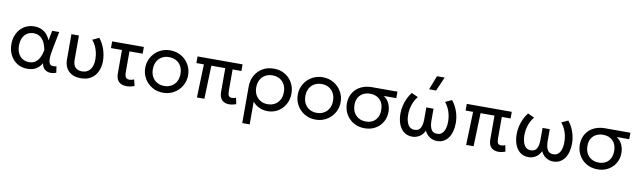

<svg xmlns="http://www.w3.org/2000/svg" viewBox="-49 -1435 7720 2322"><g transform="rotate(10 3811.0 -273.5)"><path d="M276 15Q205.5 15 151.2 -19.2Q97 -53.5 66.5 -112.2Q36 -171 36 -245Q36 -300.5 53.2 -348Q70.5 -395.5 102.2 -430.8Q134 -466 177.5 -485.5Q221 -505 273 -505Q324.5 -505 363.5 -487Q402.5 -469 429 -438Q455.5 -407 470.5 -368L494 -490H580.5L535.5 -260Q523.5 -198.5 523.2 -158.5Q523 -118.5 533.5 -97.8Q544 -77 566 -72.2Q588 -67.5 620 -75.5L631 1Q586 18.5 547.5 13.2Q509 8 484 -17.2Q459 -42.5 453.5 -85Q426.5 -36.5 383.2 -10.8Q340 15 276 15ZM282.5 -68Q331.5 -68 362.8 -91.2Q394 -114.5 412.8 -154Q431.5 -193.5 441.5 -243Q438 -259 432 -281.8Q426 -304.5 415 -329Q404 -353.5 386.2 -374.5Q368.5 -395.5 342.5 -408.8Q316.5 -422 280 -422Q234.5 -422 200.8 -400.5Q167 -379 148.2 -339.2Q129.5 -299.5 129.5 -245.5Q129.5 -163 171.5 -115.5Q213.5 -68 282.5 -68Z M933 15Q863.5 15 818.8 -11Q774 -37 752.2 -80.2Q730.5 -123.5 730.5 -176.5V-490H822.5V-190Q822.5 -129 852 -99Q881.5 -69 932.5 -69Q967.5 -69 993 -81.8Q1018.5 -94.5 1035.2 -117Q1052 -139.5 1060.2 -171Q1068.5 -202.5 1068.5 -240.5Q1068.5 -282.5 1059.8 -323Q1051 -363.5 1033.5 -400.2Q1016 -437 990 -468L1070.5 -505Q1115.5 -448.5 1139 -377.8Q1162.5 -307 1162.5 -237Q1162.5 -163.5 1136.2 -106.8Q1110 -50 1059 -17.5Q1008 15 933 15Z M1494 14Q1457 14 1428 0.2Q1399 -13.5 1382.2 -43.2Q1365.5 -73 1365.5 -120V-407.5H1230.5V-490H1620V-407.5H1457.5V-157Q1457.5 -107 1471 -88.2Q1484.5 -69.5 1515 -69.5Q1529 -69.5 1543.2 -72.8Q1557.5 -76 1572.5 -82.5L1591 -5.5Q1567.5 4 1542.5 9Q1517.5 14 1494 14Z M1943 15Q1867 15 1807.5 -20.5Q1748 -56 1714 -115Q1680 -174 1680 -245Q1680 -297.5 1699.5 -344.5Q1719 -391.5 1754.5 -427.8Q1790 -464 1838 -484.5Q1886 -505 1943 -505Q2019.5 -505 2079 -469.5Q2138.5 -434 2172.5 -375Q2206.5 -316 2206.5 -245Q2206.5 -192.5 2187 -145.5Q2167.5 -98.5 2132 -62.5Q2096.5 -26.5 2048.5 -5.8Q2000.5 15 1943 15ZM1943 -68Q1992.5 -68 2030.8 -89.8Q2069 -111.5 2091 -151.2Q2113 -191 2113 -245Q2113 -299.5 2091.2 -339.2Q2069.5 -379 2031 -400.5Q1992.5 -422 1943 -422Q1893.5 -422 1855.2 -400.5Q1817 -379 1795.2 -339.2Q1773.5 -299.5 1773.5 -245Q1773.5 -191 1795.2 -151.2Q1817 -111.5 1855.5 -89.8Q1894 -68 1943 -68Z M2755.5 14Q2728.5 14 2706.5 6.5Q2684.5 -1 2668.2 -16.5Q2652 -32 2643 -56.5Q2634 -81 2634 -115V-408.5H2463L2449.5 0H2358L2371.5 -408.5H2279.5V-490H2832V-408.5H2724V-147Q2724 -103 2735 -85.5Q2746 -68 2773.5 -68Q2786.5 -68 2799.5 -71Q2812.5 -74 2824.5 -79.5L2840.5 -2.5Q2820.5 5 2798.5 9.5Q2776.5 14 2755.5 14Z M2951.5 210V-242Q2951.5 -314.5 2984.8 -374.2Q3018 -434 3077 -469.5Q3136 -505 3213 -505Q3292.5 -505 3351.5 -470Q3410.5 -435 3443.2 -375.8Q3476 -316.5 3476 -245Q3476 -191.5 3457.8 -144.2Q3439.5 -97 3406 -61.2Q3372.5 -25.5 3326.8 -5.2Q3281 15 3225.5 15Q3169.5 15 3120.8 -8.2Q3072 -31.5 3043 -70.5V210ZM3213 -68Q3262.5 -68 3300.8 -89.8Q3339 -111.5 3360.8 -151.2Q3382.5 -191 3382.5 -245Q3382.5 -299.5 3360.8 -339.2Q3339 -379 3300.8 -400.5Q3262.5 -422 3213 -422Q3163.5 -422 3125.2 -400.5Q3087 -379 3065 -339.2Q3043 -299.5 3043 -245Q3043 -191 3065 -151.2Q3087 -111.5 3125.2 -89.8Q3163.5 -68 3213 -68Z M3816 15Q3740 15 3680.5 -20.5Q3621 -56 3587 -115Q3553 -174 3553 -245Q3553 -297.5 3572.5 -344.5Q3592 -391.5 3627.5 -427.8Q3663 -464 3711 -484.5Q3759 -505 3816 -505Q3892.5 -505 3952 -469.5Q4011.5 -434 4045.5 -375Q4079.5 -316 4079.5 -245Q4079.5 -192.5 4060 -145.5Q4040.5 -98.5 4005 -62.5Q3969.5 -26.5 3921.5 -5.8Q3873.5 15 3816 15ZM3816 -68Q3865.5 -68 3903.8 -89.8Q3942 -111.5 3964 -151.2Q3986 -191 3986 -245Q3986 -299.5 3964.2 -339.2Q3942.5 -379 3904 -400.5Q3865.5 -422 3816 -422Q3766.5 -422 3728.2 -400.5Q3690 -379 3668.2 -339.2Q3646.5 -299.5 3646.5 -245Q3646.5 -191 3668.2 -151.2Q3690 -111.5 3728.5 -89.8Q3767 -68 3816 -68Z M4417.5 15Q4342 15 4283 -19.2Q4224 -53.5 4190.2 -112Q4156.5 -170.5 4156.5 -243Q4156.5 -297 4175 -342.2Q4193.5 -387.5 4228.5 -420.8Q4263.5 -454 4313.2 -472Q4363 -490 4424.5 -490H4734V-410.5H4580.5Q4627.5 -379 4648.8 -330.8Q4670 -282.5 4670 -229.5Q4670 -178 4651.8 -133.8Q4633.5 -89.5 4600 -56Q4566.5 -22.5 4520.2 -3.8Q4474 15 4417.5 15ZM4419 -68Q4467 -68 4503.2 -88.2Q4539.5 -108.5 4559.5 -146.2Q4579.5 -184 4579.5 -238Q4579.5 -318.5 4534.2 -363.5Q4489 -408.5 4415 -408.5Q4368 -408.5 4330.8 -389.5Q4293.5 -370.5 4271.8 -334Q4250 -297.5 4250 -244Q4250 -163.5 4297 -115.8Q4344 -68 4419 -68Z M5004 15Q4943 15 4900.8 -17.5Q4858.5 -50 4837 -106.8Q4815.5 -163.5 4815.5 -237Q4815.5 -283.5 4826.2 -331Q4837 -378.5 4857.5 -423Q4878 -467.5 4908 -505L4988 -468Q4969 -445 4954.2 -418.2Q4939.5 -391.5 4929.8 -362.5Q4920 -333.5 4914.8 -302.8Q4909.5 -272 4909.5 -240.5Q4909.5 -166.5 4935.2 -119.2Q4961 -72 5015 -71.5Q5068 -71 5089.5 -110Q5111 -149 5111 -219.5V-363H5199.5V-219.5Q5199.5 -149 5221 -110Q5242.5 -71 5295.5 -71.5Q5322.5 -71.5 5342.2 -84Q5362 -96.5 5375 -118.8Q5388 -141 5394.2 -172Q5400.5 -203 5400.5 -240.5Q5400.5 -282.5 5391.8 -323Q5383 -363.5 5365.8 -400.2Q5348.5 -437 5322.5 -468L5402.5 -505Q5448 -448.5 5471.5 -379Q5495 -309.5 5495 -239.5Q5495 -184.5 5482.8 -137.8Q5470.5 -91 5446.5 -57Q5422.5 -23 5387.5 -4Q5352.5 15 5306 15Q5259.5 15 5218.2 -11Q5177 -37 5155 -85.5Q5133.5 -37 5092.2 -11Q5051 15 5004 15ZM5106 -585 5172.5 -757H5267L5191.5 -585Z M6061.5 14Q6034.5 14 6012.5 6.5Q5990.5 -1 5974.2 -16.5Q5958 -32 5949 -56.5Q5940 -81 5940 -115V-408.5H5769L5755.5 0H5664L5677.5 -408.5H5585.5V-490H6138V-408.5H6030V-147Q6030 -103 6041 -85.5Q6052 -68 6079.5 -68Q6092.5 -68 6105.5 -71Q6118.5 -74 6130.5 -79.5L6146.5 -2.5Q6126.5 5 6104.5 9.5Q6082.5 14 6061.5 14Z M6431.5 15Q6370.5 15 6328.2 -17.5Q6286 -50 6264.5 -106.8Q6243 -163.5 6243 -237Q6243 -283.5 6253.8 -331Q6264.5 -378.5 6285 -423Q6305.5 -467.5 6335.5 -505L6415.5 -468Q6396.5 -445 6381.8 -418.2Q6367 -391.5 6357.2 -362.5Q6347.5 -333.5 6342.2 -302.8Q6337 -272 6337 -240.5Q6337 -166.5 6362.8 -119.2Q6388.5 -72 6442.5 -71.5Q6495.5 -71 6517 -110Q6538.5 -149 6538.5 -219.5V-363H6627V-219.5Q6627 -149 6648.5 -110Q6670 -71 6723 -71.5Q6750 -71.5 6769.8 -84Q6789.5 -96.5 6802.5 -118.8Q6815.5 -141 6821.8 -172Q6828 -203 6828 -240.5Q6828 -282.5 6819.2 -323Q6810.5 -363.5 6793.2 -400.2Q6776 -437 6750 -468L6830 -505Q6875.5 -448.5 6899 -379Q6922.5 -309.5 6922.5 -239.5Q6922.5 -184.5 6910.2 -137.8Q6898 -91 6874 -57Q6850 -23 6815 -4Q6780 15 6733.5 15Q6687 15 6645.8 -11Q6604.5 -37 6582.5 -85.5Q6561 -37 6519.8 -11Q6478.5 15 6431.5 15Z M7278 15Q7202.5 15 7143.5 -19.2Q7084.5 -53.5 7050.8 -112Q7017 -170.5 7017 -243Q7017 -297 7035.5 -342.2Q7054 -387.5 7089 -420.8Q7124 -454 7173.8 -472Q7223.5 -490 7285 -490H7594.5V-410.5H7441Q7488 -379 7509.2 -330.8Q7530.5 -282.5 7530.5 -229.5Q7530.5 -178 7512.2 -133.8Q7494 -89.5 7460.5 -56Q7427 -22.5 7380.8 -3.8Q7334.5 15 7278 15ZM7279.5 -68Q7327.5 -68 7363.8 -88.2Q7400 -108.5 7420 -146.2Q7440 -184 7440 -238Q7440 -318.5 7394.8 -363.5Q7349.5 -408.5 7275.5 -408.5Q7228.5 -408.5 7191.2 -389.5Q7154 -370.5 7132.2 -334Q7110.5 -297.5 7110.5 -244Q7110.5 -163.5 7157.5 -115.8Q7204.5 -68 7279.5 -68Z"/></g></svg>

Font: Geologica Roman Light
Style: Regular
Weight: 300
Designer: Sindre Bremnes, Frode Helland
Foundry: Monokrom Skriftforlag AS
Version: Version 1.010;gftools[0.9.28]